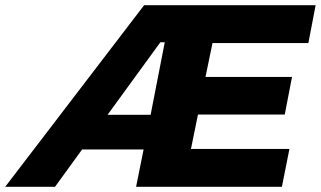

<svg xmlns="http://www.w3.org/2000/svg" viewBox="-79 -720 1236 740"><path d="M1007.5 0H445.5L474.5 -144H237.5L133 0H-59L476.5 -700H1137.5L1109.5 -554H740L713 -423.5H1046.5L1018.5 -278.5H684L657 -146H1036.5ZM501.5 -277.5 556 -557H539L335.5 -277.5Z"/></svg>

Font: Argentum Sans
Style: Bold Italic
Weight: 700
Italic angle: -11°
Designer: Julieta Ulanovsky (font), Cristiano Sobral (main changes and remaster)
Foundry: Julieta Ulanovsky (font), Cristiano Sobral (main changes and remaster)
Version: Version 2.007;June 15, 2022;FontCreator 14.0.0.2814 64-bit; 